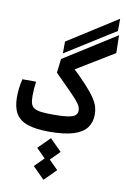

<svg xmlns="http://www.w3.org/2000/svg" viewBox="-117 -879 833 1270"><g transform="rotate(10 299.0 -244.5)"><path d="M251 4.4Q160.2 4.4 105.2 -14.4Q50.3 -33.2 25.6 -74.7Q1 -116.2 1 -183.6Q1 -213.4 4.6 -244.4Q8.3 -275.4 16.1 -306.6H107.9Q104.5 -278.3 102.8 -256.1Q101.1 -233.9 101.1 -211.4Q101.1 -178.7 106.9 -159.2Q112.8 -139.6 129.6 -129.2Q146.5 -118.7 178 -115Q209.5 -111.3 260.3 -111.3Q319.8 -111.3 354.2 -116.7Q388.7 -122.1 403.6 -134Q418.5 -146 418.5 -167Q418.5 -181.2 411.9 -195.8Q405.3 -210.4 386.2 -232.7Q367.2 -254.9 330.3 -292Q293.5 -329.1 233.4 -389.2L244.6 -482.9L595.2 -704.6L597.7 -585L282.7 -393.1L307.1 -466.8Q382.8 -397 427 -349.1Q471.2 -301.3 493.2 -267.8Q515.1 -234.4 521.7 -209.2Q528.3 -184.1 528.3 -159.2Q528.3 -107.9 501.5 -71.3Q474.6 -34.7 413.8 -15.1Q353 4.4 251 4.4ZM250 -521.5 250.5 -601.1 583.5 -813 583 -731ZM270 201.7 191.4 123 270 44.4 348.6 123ZM268.6 324.2 189.9 245.6 268.6 167 347.2 245.6Z"/></g></svg>

Font: Cascadia Code Medium
Style: Regular
Weight: 500
Monospace: yes
Designer: Aaron Bell
Foundry: Saja Typeworks
Version: Version 2407.024